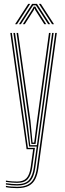

<svg xmlns="http://www.w3.org/2000/svg" viewBox="-20 -770 336 991"><path d="M68.2 201Q52.8 201 37.5 199.8Q22.2 198.5 10.5 196V189.2Q23.8 191.8 38.8 193Q53.8 194.2 68.2 194.2Q102.2 194.2 123.1 183.4Q144 172.5 155 150.8Q166 129 170.2 97L265.2 -600H273.2L178.2 98Q173.8 130.5 162.4 153.6Q151 176.8 128.6 188.9Q106.2 201 68.2 201ZM68.2 173.8Q56.8 173.8 41.8 172.5Q26.8 171.2 10.5 168.8V162Q28.2 165.2 43.6 166.1Q59 167 68.2 167Q100.8 167 116.9 149.6Q133 132.2 138.5 92.5L151.2 0H117.2L33.2 -600H41.2L124.2 -6.8H160.2L146.5 93.8Q141 133 124.2 153.4Q107.5 173.8 68.2 173.8ZM68.2 187.5Q55 187.5 40 186.2Q25 185 10.5 182.5V175.5Q25.2 178 40.2 179.2Q55.2 180.5 68.2 180.5Q112.2 180.5 130.6 158.2Q149 136 154.5 94.8L169.5 -13.5H130.2L115.2 -129.8L49.2 -600H57.5L122.5 -135.8L136 -20.5H170.5L249 -600H257L162.2 95.8Q155.8 144.5 134 166Q112.2 187.5 68.2 187.5ZM142 -27.2 129.8 -141.8 65.5 -600H73.5L137 -148L148 -34H156.5L171 -146L232.8 -600H241L177.8 -135.8L163.5 -27.2ZM57.8 -645 125.8 -750H135.8L67.8 -645ZM77.8 -645 145.8 -750H170.8L238.8 -645H228.8L175.2 -727.5L165.2 -742.5H151.2L141 -727.5L87.8 -645ZM97.8 -645 147.5 -722.8 154.2 -735.8H162.2L169.2 -722.8L218.8 -645H208.8L162 -718.2L159.2 -726H157.2L154.5 -718.2L107.8 -645ZM248.8 -645 180.8 -750H190.8L258.8 -645Z"/></svg>

Font: Big Shoulders Inline Text SC Thin
Style: Regular
Weight: 100
Designer: Patric King
Foundry: XO Type Co
Version: Version 2.002